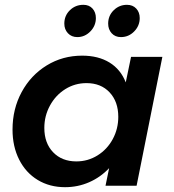

<svg xmlns="http://www.w3.org/2000/svg" viewBox="-20 -771 721 797"><path d="M32 -233Q32 -319 70 -389Q108 -459 174 -499.5Q240 -540 321 -540Q388 -540 434.5 -511.5Q481 -483 502 -429L524 -535H654L547 0H418L433 -73Q397 -35 350 -14.5Q303 6 250 6Q186 6 136.5 -24Q87 -54 59.5 -108.5Q32 -163 32 -233ZM471 -286Q471 -349 435 -387.5Q399 -426 339 -426Q291 -426 251 -401Q211 -376 187.5 -333Q164 -290 164 -240Q164 -177 200.5 -139Q237 -101 297 -101Q345 -101 385 -126Q425 -151 448 -193.5Q471 -236 471 -286ZM378 -696Q378 -664 355 -640.5Q332 -617 301 -617Q277 -617 262 -633Q247 -649 247 -673Q247 -706 270 -728.5Q293 -751 326 -751Q350 -751 364 -735.5Q378 -720 378 -696ZM560 -696Q560 -664 537 -640.5Q514 -617 482 -617Q458 -617 443.5 -633Q429 -649 429 -673Q429 -706 452 -728.5Q475 -751 507 -751Q531 -751 545.5 -735.5Q560 -720 560 -696Z"/></svg>

Font: Gontserrat Medium
Style: Italic
Weight: 500
Italic angle: -11.3°
Designer: Julieta Ulanovsky
Foundry: Julieta Ulanovsky
Version: Version 6.001